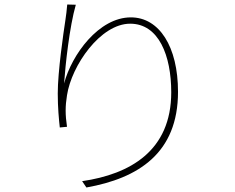

<svg xmlns="http://www.w3.org/2000/svg" viewBox="-20 -796 1040 851"><path d="M316 -775 278 -776C275 -748 274 -731 270 -708C261 -649 236 -478 236 -382C236 -319 241 -268 245 -231L277 -234C269 -288 269 -325 277 -374C297 -505 425 -691 557 -691C684 -691 739 -549 739 -387C739 -127 556 -24 344 7L363 35C593 -6 769 -117 769 -389C769 -589 686 -719 560 -719C418 -719 298 -554 264 -426C270 -510 288 -677 316 -775Z"/></svg>

Font: Noto Sans CJK HK Thin
Style: Regular
Weight: 100
Designer: Ryoko NISHIZUKA 西塚涼子 (kana, bopomofo & ideographs); Paul D. Hunt (Latin, Greek & Cyrillic); Sandoll Communications 산돌커뮤니
Foundry: Adobe
Version: Version 2.004;hotconv 1.0.118;makeotfexe 2.5.65603